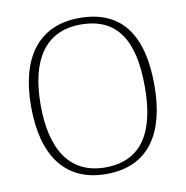

<svg xmlns="http://www.w3.org/2000/svg" viewBox="-82 -803 861 891"><g transform="rotate(-10 349.0 -357.5)"><path d="M349 10C551 10 639 -135 639 -358C639 -588 553 -725 350 -725C157 -725 58 -589 58 -359C58 -128 154 10 349 10ZM349 -21C183 -21 103 -147 103 -358C103 -569 183 -694 350 -694C528 -694 594 -569 594 -358C594 -148 523 -21 349 -21Z"/></g></svg>

Font: Noto Serif Devanagari ExtraLight
Style: Regular
Weight: 200
Designer: Universal Thirst, Indian Type Foundry and the Monotype Design Team
Foundry: Monotype Imaging Inc.
Version: Version 2.004